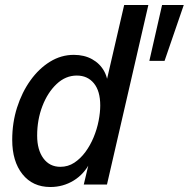

<svg xmlns="http://www.w3.org/2000/svg" viewBox="-20 -740 757 770"><path d="M316 0 339 -97 342 -90Q318 -42 275.5 -16Q233 10 182 10Q111 10 70 -41.5Q29 -93 29 -179Q29 -248 48.5 -309Q68 -370 102 -417.5Q136 -465 180.5 -492.5Q225 -520 276 -520Q318 -520 349.5 -502.5Q381 -485 398 -454Q415 -423 413 -381L399 -379L478 -720H575L409 0ZM222 -71Q253 -71 278 -87.5Q303 -104 322.5 -130.5Q342 -157 355.5 -189.5Q369 -222 375.5 -255.5Q382 -289 382 -317Q382 -375 356.5 -406Q331 -437 288 -437Q243 -437 207 -403Q171 -369 150 -314.5Q129 -260 129 -196Q129 -139 154 -105Q179 -71 222 -71ZM640 -496H579L630 -720H717Z"/></svg>

Font: Instrument Sans SemiCondensed Medium
Style: Italic
Weight: 500
Width: 4
Italic angle: -13°
Designer: Rodrigo Fuenzalida
Foundry: fragTYPE
Version: Version 1.000;gftools[0.9.28]